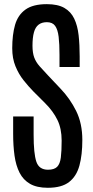

<svg xmlns="http://www.w3.org/2000/svg" viewBox="-20 -890 444 920"><path d="M209 9.8C253.3 9.8 287.3 0.6 311 -17.8C334.8 -36.2 351.3 -62.5 360.6 -96.7C369.9 -130.9 374.5 -171.7 374.5 -219.2C374.5 -272 364.7 -318.3 345 -358.2C325.3 -398 300 -434.1 269 -466.3L210.4 -528.3C194.2 -545.6 180.4 -560.5 169.2 -573.2C158 -585.9 149.6 -599.7 144 -614.5C138.5 -629.3 135.7 -648.1 135.7 -670.9C135.7 -696.9 138 -718.3 142.6 -734.9C147.1 -751.5 154.5 -763.8 164.8 -771.7C175 -779.7 188.3 -783.7 204.6 -783.7C222.5 -783.7 235.7 -777.8 244.1 -766.1C252.6 -754.4 258.2 -736.9 261 -713.6C263.8 -690.3 265.1 -661.3 265.1 -626.5V-568.8H361.8V-619.6C361.8 -656.7 360.1 -690.6 356.7 -721.2C353.3 -751.8 346.3 -778.2 335.7 -800.5C325.1 -822.8 309.3 -840 288.3 -852.1C267.3 -864.1 239.4 -870.1 204.6 -870.1C160.3 -870.1 126.1 -861.5 102.1 -844.2C78 -827 61.4 -802.6 52.2 -771C43.1 -739.4 38.6 -702 38.6 -658.7C38.6 -626.5 43.7 -597.8 54 -572.8C64.2 -547.7 77.1 -525.3 92.8 -505.6C108.4 -485.9 124.3 -467.8 140.6 -451.2L196.8 -395C222.2 -369.6 241.6 -343.1 255.1 -315.4C268.6 -287.8 275.4 -254.7 275.4 -216.3C275.4 -182.8 274.1 -155.8 271.5 -135.3C268.9 -114.7 262.9 -99.9 253.7 -90.6C244.4 -81.3 229.8 -76.7 210 -76.7C181.3 -76.7 162.7 -89.6 154.1 -115.5C145.4 -141.4 141.1 -184.4 141.1 -244.6V-332H43V-248.5C43 -210.4 45.2 -175.7 49.6 -144.3C54 -112.9 62 -85.6 73.7 -62.5C85.4 -39.4 102.2 -21.6 124 -9C145.8 3.5 174.2 9.8 209 9.8Z"/></svg>

Font: Antonio
Style: Regular
Weight: 400
Designer: Vernon Adams
Foundry: Vernon Adams
Version: Version 1.002